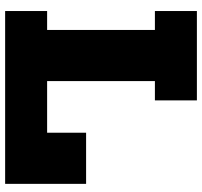

<svg xmlns="http://www.w3.org/2000/svg" viewBox="-40 -766 805 766"><g transform="rotate(90 363.0 -382.5)"><path d="M23.5 -597.5V-765H380V-597.5H303V-167.5H580.5V0H23.5V-167.5H99V-597.5ZM713 -323V0H509V-323Z"/></g></svg>

Font: Hepta Slab ExtraLight ExtraBold
Style: Regular
Weight: 800
Version: Version 1.102